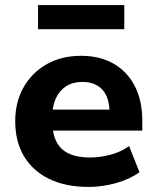

<svg xmlns="http://www.w3.org/2000/svg" viewBox="-20 -726 617 757"><path d="M330 11Q238 11 173 -21Q108 -53 74 -111Q40 -169 40 -248Q40 -323 72.5 -381Q105 -439 163.5 -472.5Q222 -506 300 -506Q373 -506 427 -475.5Q481 -445 511 -387.5Q541 -330 541 -251V-211H166V-294H426L412 -279Q412 -341 384 -372Q356 -403 305 -403Q268 -403 241.5 -386.5Q215 -370 200.5 -339Q186 -308 186 -263V-252Q186 -201 202 -168.5Q218 -136 251.5 -120.5Q285 -105 335 -105Q374 -105 415.5 -116Q457 -127 489 -150L530 -47Q491 -19 437 -4Q383 11 330 11ZM130 -611V-706H470V-611Z"/></svg>

Font: Nunito Sans 10pt ExtraBold
Style: Regular
Weight: 800
Designer: Vernon Adams
Foundry: Vernon Adams
Version: Version 3.101;gftools[0.9.27]